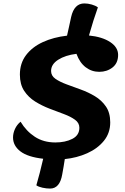

<svg xmlns="http://www.w3.org/2000/svg" viewBox="-20 -906 730 1120"><path d="M272 194Q251 194 228 189Q205 184 192 175Q202 141 212 102Q222 63 232 20Q142 10 99 -23Q56 -56 56 -104Q56 -129 67.5 -154Q79 -179 100 -196Q133 -141 183.5 -108Q234 -75 303 -75Q361 -75 402 -96Q443 -117 443 -161Q443 -189 417.5 -207.5Q392 -226 353 -240.5Q314 -255 269.5 -272Q225 -289 185.5 -313.5Q146 -338 121 -376Q96 -414 96 -471Q96 -537 132 -584.5Q168 -632 230 -660.5Q292 -689 371 -698Q377 -724 383 -751.5Q389 -779 395 -807Q413 -886 472 -886Q493 -886 515.5 -879.5Q538 -873 551 -863Q538 -827 525 -786Q512 -745 499 -699Q577 -691 623 -660.5Q669 -630 669 -586Q669 -538 636.5 -512.5Q604 -487 559 -487Q515 -487 480 -513.5Q445 -540 426 -592Q361 -584 319.5 -557.5Q278 -531 278 -492Q278 -464 303 -446.5Q328 -429 367 -414.5Q406 -400 450.5 -384Q495 -368 534 -344.5Q573 -321 598 -284.5Q623 -248 623 -192Q623 -130 586 -84.5Q549 -39 488.5 -12Q428 15 358 22Q355 44 351 66Q347 88 343 111Q329 194 272 194Z"/></svg>

Font: Lemonada SemiBold
Style: Regular
Weight: 600
Designer: Mohamed Gaber (Arabic), Eduardo Tunni (Latin)
Foundry: Kief Type Foundry
Version: Version 4.005; ttfautohint (v1.8.3)